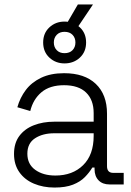

<svg xmlns="http://www.w3.org/2000/svg" viewBox="-20 -829 590 863"><path d="M43 -137Q43 -186 67 -218Q91 -250 132 -266Q173 -282 223 -282H401V-321Q401 -380 367 -413Q333 -446 268 -446Q204 -446 166.5 -414.5Q129 -383 116 -330L58 -347Q70 -390 96 -424.5Q122 -459 165 -479.5Q208 -500 268 -500Q360 -500 410.5 -452Q461 -404 461 -318V-82Q461 -52 489 -52H536V0H472Q441 0 423 -18.5Q405 -37 405 -69V-76H395Q382 -54 361.5 -33Q341 -12 308 1Q275 14 225 14Q174 14 132.5 -3.5Q91 -21 67 -55Q43 -89 43 -137ZM401 -218V-230H224Q172 -230 137.5 -207.5Q103 -185 103 -138Q103 -91 138.5 -65.5Q174 -40 229 -40Q306 -40 353.5 -86.5Q401 -133 401 -218ZM266 -699 330 -809H398L324 -699ZM174 -638Q174 -680 202 -706Q230 -732 270 -732Q311 -732 339 -706Q367 -680 367 -638Q367 -596 339 -570Q311 -544 270 -544Q230 -544 202 -570Q174 -596 174 -638ZM319 -638Q319 -659 306 -672.5Q293 -686 270 -686Q248 -686 235 -672.5Q222 -659 222 -638Q222 -617 235 -603.5Q248 -590 270 -590Q293 -590 306 -603.5Q319 -617 319 -638Z"/></svg>

Font: Space Grotesk Frontify Light
Style: Regular
Weight: 300
Designer: Florian Karsten
Version: Version 2.000